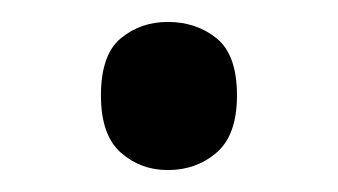

<svg xmlns="http://www.w3.org/2000/svg" viewBox="-20 -141 308 175"><path d="M72 -54Q72 -91 90 -106Q108 -121 133 -121Q159 -121 177.5 -106Q196 -91 196 -54Q196 -18 177.5 -2Q159 14 133 14Q108 14 90 -2Q72 -18 72 -54Z"/></svg>

Font: Noto Sans Tifinagh Azawagh
Style: Regular
Weight: 400
Designer: JamraPatel
Foundry: JamraPatel LLC
Version: Version 2.006; ttfautohint (v1.8.4.7-5d5b)